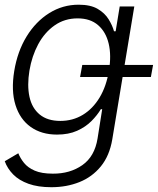

<svg xmlns="http://www.w3.org/2000/svg" viewBox="-20 -573 665 809"><path d="M196.3 215.8Q140.1 215.8 100.1 201.4Q60.1 187 35.6 162.1Q11.2 137.2 0 106.4L57.1 72.8Q65.4 93.8 81.3 113.5Q97.2 133.3 126.2 146Q155.3 158.7 202.6 158.7Q274.9 159.2 326.9 122.8Q378.9 86.4 391.1 10.3L410.6 -112.8H404.8Q390.1 -87.9 365.5 -63Q340.8 -38.1 304.9 -22Q269 -5.9 220.2 -5.9Q154.8 -5.9 109.4 -38.1Q64 -70.3 45.2 -130.6Q26.4 -190.9 40 -273.9Q53.7 -356.9 92.3 -419.7Q130.9 -482.4 187.5 -517.8Q244.1 -553.2 311.5 -553.2Q361.8 -553.2 391.8 -535.4Q421.9 -517.6 437.7 -491.7Q453.6 -465.8 460.4 -441.4H467.3L484.4 -545.9H545.9L453.1 14.2Q441.4 83.5 404.8 128.2Q368.2 172.9 314.5 194.3Q260.7 215.8 196.3 215.8ZM234.4 -63.5Q286.6 -63.5 328.9 -89.1Q371.1 -114.7 399.7 -162.1Q428.2 -209.5 439 -275.4Q449.7 -339.4 438 -388.9Q426.3 -438.5 393.3 -467Q360.4 -495.6 307.1 -495.6Q252.4 -495.6 210.2 -466.1Q168 -436.5 141.1 -386.7Q114.3 -336.9 104 -275.4Q93.8 -212.9 104.2 -165Q114.7 -117.2 147.5 -90.3Q180.2 -63.5 234.4 -63.5ZM317.4 -248.5 326.7 -299.3H625L615.7 -248.5Z"/></svg>

Font: Inter Tight Light
Style: Italic
Weight: 300
Italic angle: -9.39999°
Designer: Rasmus Andersson
Foundry: rsms
Version: Version 3.004